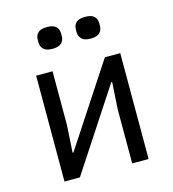

<svg xmlns="http://www.w3.org/2000/svg" viewBox="-108 -814 816 904"><g transform="rotate(-15 300.0 -362.0)"><path d="M95 0V-516H175V-253L167 -121H171L209 -179L430 -516H505V0H425V-263L433 -395H429L425 -389L170 0ZM203 -618Q172 -618 159 -631.5Q146 -645 146 -664V-678Q146 -698 159 -711Q172 -724 203 -724Q234 -724 247 -711Q260 -698 260 -678V-664Q260 -645 247 -631.5Q234 -618 203 -618ZM389 -618Q358 -618 345 -631.5Q332 -645 332 -664V-678Q332 -698 345 -711Q358 -724 389 -724Q420 -724 433 -711Q446 -698 446 -678V-664Q446 -645 433 -631.5Q420 -618 389 -618Z"/></g></svg>

Font: Lilex
Style: Regular
Weight: 400
Monospace: yes
Designer: Mike Abbink, Paul van der Laan, Pieter van Rosmalen, Mikhael Khrustik
Foundry: Mikhael Khrustik
Version: Version 2.510